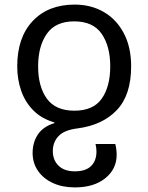

<svg xmlns="http://www.w3.org/2000/svg" viewBox="-20 -566 646 836"><path d="M305 -546Q376 -546 431.5 -514Q487 -482 519 -421.5Q551 -361 551 -277Q551 -152 488.5 -86.5Q426 -21 318 -7Q260 0 235 26.5Q210 53 210 92Q210 131 235 155.5Q260 180 306 180Q353 180 376.5 157Q400 134 400 94Q400 86 399 78Q398 70 396 61H482Q488 85 488 108Q488 170 438.5 210Q389 250 306 250Q252 250 210.5 231Q169 212 145.5 178Q122 144 122 100Q122 54 145 19.5Q168 -15 217 -30V-33Q161 -49 125 -85.5Q89 -122 72 -171.5Q55 -221 55 -277Q55 -403 122.5 -474.5Q190 -546 305 -546ZM303 -473Q222 -473 184 -419Q146 -365 146 -277Q146 -189 184 -136.5Q222 -84 304 -84Q386 -84 423 -136.5Q460 -189 460 -277Q460 -365 422.5 -419Q385 -473 303 -473Z"/></svg>

Font: Go Noto Kurrent-Regular
Style: Regular
Weight: 400
Designer: Monotype Design Team
Foundry: Monotype Imaging Inc.
Version: Version 2.012; ttfautohint (v1.8.4.7-5d5b)